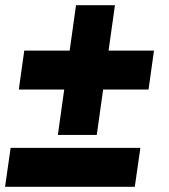

<svg xmlns="http://www.w3.org/2000/svg" viewBox="-50 -720 650 740"><path d="M173 -200 197.5 -375H22.5L43.5 -525H218.5L243 -700H393L368.5 -525H543.5L522.5 -375H347.5L323 -200ZM-30.5 0 -9 -150H491L469.5 0Z"/></svg>

Font: Urbanist Black
Style: Italic
Weight: 900
Italic angle: -8°
Designer: Corey Hu
Foundry: Corey Hu
Version: Version 1.330; ttfautohint (v1.8.4.7-5d5b)